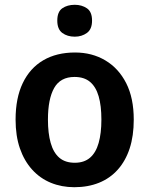

<svg xmlns="http://www.w3.org/2000/svg" viewBox="-20 -771 622 801"><path d="M538 -272Q538 -204 521 -152Q504 -100 471.5 -63.5Q439 -27 393 -8.5Q347 10 290 10Q237 10 192 -8.5Q147 -27 114 -63.5Q81 -100 63 -152Q45 -204 45 -272Q45 -362 75 -424.5Q105 -487 160.5 -519.5Q216 -552 293 -552Q364 -552 419.5 -519Q475 -486 506.5 -424Q538 -362 538 -272ZM180 -272Q180 -215 191.5 -174.5Q203 -134 227.5 -113Q252 -92 292 -92Q331 -92 355.5 -113Q380 -134 391.5 -174.5Q403 -215 403 -272Q403 -330 391.5 -369.5Q380 -409 355.5 -429.5Q331 -450 291 -450Q232 -450 206 -404Q180 -358 180 -272ZM292 -751Q321 -751 342.5 -736.5Q364 -722 364 -685Q364 -649 342.5 -633.5Q321 -618 292 -618Q261 -618 240 -633.5Q219 -649 219 -685Q219 -722 240 -736.5Q261 -751 292 -751Z"/></svg>

Font: Noto Sans Display SemiBold
Style: Regular
Weight: 600
Designer: Monotype Design Team
Foundry: Monotype Imaging Inc.
Version: Version 2.003